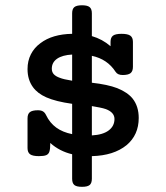

<svg xmlns="http://www.w3.org/2000/svg" viewBox="-20 -661 640 742"><path d="M516.1 -205.1Q516.1 -139.6 469.2 -100.1Q419.4 -59.6 335 -57.6V29.8Q335 46.9 326.4 54Q317.9 61 296.9 61Q275.9 61 267.3 54Q258.8 46.9 258.8 29.8V-64.9Q210.4 -76.2 174.3 -108.4Q174.3 -85.9 171.1 -75.7Q168 -65.4 158.9 -61.5Q149.9 -57.6 130.4 -57.6Q106.4 -57.6 96.4 -64.7Q86.4 -71.8 86.4 -88.9V-203.6Q86.4 -220.7 95.7 -227.8Q105 -234.9 126.5 -234.9Q138.7 -234.9 146 -230.5Q153.3 -226.1 157.7 -216.8Q172.4 -186 197.3 -168Q222.2 -149.9 258.8 -142.6V-259.8Q195.8 -268.6 159.2 -284.7Q125 -299.8 107.4 -324.2Q86.4 -353 86.4 -394Q86.4 -425.8 99.4 -451.2Q112.3 -476.6 136.2 -494.1Q159.2 -511.7 190.4 -520.8Q221.7 -529.8 258.8 -530.3V-609.4Q258.8 -626.5 267.3 -633.5Q275.9 -640.6 296.9 -640.6Q317.9 -640.6 326.4 -633.5Q335 -626.5 335 -609.4V-521.5Q375.5 -509.8 407.2 -482.4V-499Q407.2 -516.1 416.7 -523.2Q426.3 -530.3 449.7 -530.3Q473.6 -530.3 483.6 -523.2Q493.7 -516.1 493.7 -499V-402.8Q493.7 -385.7 484.6 -378.4Q475.6 -371.1 454.1 -371.1Q434.6 -371.1 426.8 -383.3Q395 -432.6 335 -445.3V-341.3Q396 -334.5 433.1 -320.3Q473.1 -304.2 492.7 -279.8Q516.1 -250 516.1 -205.1ZM258.8 -450.2Q221.2 -448.2 200.7 -434.1Q180.2 -419.9 180.2 -395.5Q180.2 -382.3 188 -374Q195.8 -365.7 210.9 -360.4Q225.1 -354.5 258.8 -349.1ZM422.4 -201.2Q422.4 -226.6 389.2 -239.3Q379.4 -242.7 364.7 -245.6Q350.1 -248.5 335 -251V-137.7Q377.9 -140.1 400.1 -157Q422.4 -173.8 422.4 -201.2Z"/></svg>

Font: Courier Prime Medium
Style: Regular
Weight: 500
Designer: Alan Dague-Greene
Foundry: Quote-Unquote Apps
Version: Version 1.202